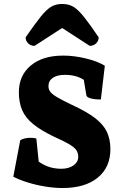

<svg xmlns="http://www.w3.org/2000/svg" viewBox="-20 -935 626 967"><path d="M295 12Q254 12 208 4.5Q162 -3 120 -16Q78 -29 47 -45L82 -229Q103 -241 134 -241Q154 -241 163 -237L175 -121Q225 -85 288 -85Q326 -85 350 -102Q374 -119 374 -145Q374 -164 365 -178Q356 -192 329.5 -208Q303 -224 249 -248Q185 -279 146.5 -310.5Q108 -342 91.5 -380.5Q75 -419 75 -470Q75 -555 135 -605Q195 -655 298 -655Q352 -655 411 -641Q470 -627 508 -604L488 -434Q456 -434 436.5 -439.5Q417 -445 415 -455L402 -533Q363 -558 307 -558Q268 -558 246 -543Q224 -528 224 -501Q224 -485 233.5 -472.5Q243 -460 268.5 -445Q294 -430 342 -407Q416 -373 458 -341Q500 -309 518 -271.5Q536 -234 536 -184Q536 -92 472 -40Q408 12 295 12ZM293 -915Q326 -915 349.5 -901Q373 -887 402 -851Q431 -815 477 -747Q477 -729 464 -716.5Q451 -704 432 -704L293 -794L154 -704Q135 -704 122 -716.5Q109 -729 109 -747Q156 -815 185 -851Q214 -887 237.5 -901Q261 -915 293 -915Z"/></svg>

Font: Petrona Black
Style: Regular
Weight: 900
Designer: Ringo R. Seeber
Foundry: Ringo R. Seeber
Version: Version 2.001; ttfautohint (v1.8.3)